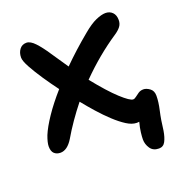

<svg xmlns="http://www.w3.org/2000/svg" viewBox="-121 -612 817 866"><g transform="rotate(-20 288.0 -179.5)"><path d="M73 15Q55 15 43.5 4.5Q32 -6 32 -30Q32 -39 35 -51.5Q38 -64 44 -80Q58 -114 89 -160Q120 -206 165 -257Q138 -293 112.5 -331Q87 -369 69.5 -401Q52 -433 52 -449Q52 -472 64 -488Q76 -504 97 -504Q116 -504 138 -480.5Q160 -457 185 -419Q210 -381 240 -338Q269 -367 301 -396Q333 -425 367 -453Q404 -484 431.5 -496Q459 -508 478 -508Q498 -508 511 -495Q524 -482 524 -458Q524 -440 514 -427Q504 -414 486 -402Q391 -339 304 -251Q364 -176 406 -137.5Q448 -99 463 -99Q470 -99 478 -105.5Q486 -112 496.5 -119Q507 -126 521 -126Q535 -126 551 -114.5Q567 -103 567 -79Q567 -49 558 -10Q549 29 543 81Q538 111 528 130Q518 149 497 149Q469 149 455.5 129Q442 109 442 86Q442 73 444.5 52Q447 31 454 5Q449 6 443 6Q420 6 394 -10.5Q368 -27 339.5 -53.5Q311 -80 283.5 -111Q256 -142 232 -172Q204 -137 179 -101Q154 -65 133 -29Q106 15 73 15Z"/></g></svg>

Font: Shantell Sans Normal
Style: Regular
Weight: 500
Designer: Stephen Nixon, Anya Danilova, Shantell Martin
Foundry: Arrow Type
Version: Version 1.009;[a7da0bfa3]